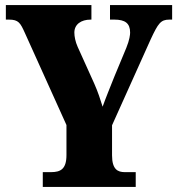

<svg xmlns="http://www.w3.org/2000/svg" viewBox="-20 -734 697 754"><path d="M148 0H513V-58H470C443 -58 420 -68 420 -124V-242L572 -580C601 -642 611 -657 645 -657H656V-714H412V-657H429C471 -657 491 -643 491 -606C491 -598 489 -578 476 -546L429 -433C412 -390 395 -349 383 -315C373 -346 366 -370 350 -406L285 -550C276 -570 272 -591 272 -606C272 -638 298 -657 336 -657H339V-714H3V-657H15C53 -657 60 -644 78 -604L241 -243V-125C241 -69 217 -58 180 -58H148Z"/></svg>

Font: Noto Serif Tamil Condensed Black
Style: Regular
Weight: 900
Width: 3
Designer: Indian Type Foundry, Tom Grace, and the Monotype Design Team
Foundry: Monotype Imaging Inc.
Version: Version 2.004